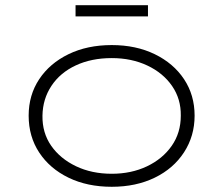

<svg xmlns="http://www.w3.org/2000/svg" viewBox="-20 -707 857 737"><path d="M409 10Q315 10 243 -25Q171 -60 130.5 -121.5Q90 -183 90 -263Q90 -342 130.5 -403Q171 -464 243 -499Q315 -534 409 -534Q502 -534 574 -499Q646 -464 686.5 -403Q727 -342 727 -263Q727 -185 686.5 -122.5Q646 -60 574 -25Q502 10 409 10ZM409 -40Q484 -40 544 -68.5Q604 -97 639 -147Q674 -197 674 -263Q675 -327 640.5 -377Q606 -427 545.5 -455.5Q485 -484 409 -484Q331 -484 271 -456Q211 -428 177.5 -377.5Q144 -327 143 -263Q142 -197 176.5 -147.5Q211 -98 271.5 -69Q332 -40 409 -40ZM270 -644V-687H548V-644Z"/></svg>

Font: Lexend Mega ExtraLight
Style: Regular
Weight: 250
Version: Version 1.007